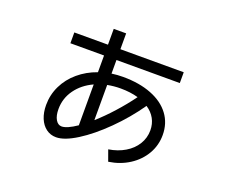

<svg xmlns="http://www.w3.org/2000/svg" viewBox="-108 -782 1154 979"><g transform="rotate(20 469.0 -292.0)"><path d="M171.9 -529.3H354.5V-615.2H421.9V-529.3H765.6V-470.7H421.9V-397Q452.1 -401.4 483.4 -401.4Q572.3 -401.4 637.9 -375.7Q703.6 -350.1 739 -302.7Q774.4 -255.4 774.4 -191.4Q774.4 -135.7 747.1 -88.4Q719.7 -41 670.9 -9.5Q622.1 22 559.6 31.2L538.1 -28.3Q587.9 -36.1 626.2 -59.1Q664.6 -82 685.8 -116.7Q707 -151.4 707 -192.4Q707 -227.1 691.4 -255.4Q675.8 -283.7 646 -303.2Q588.9 -221.2 517.3 -150.4Q445.8 -79.6 378.7 -37.4Q311.5 4.9 266.6 4.9Q235.8 4.9 212.4 -12.5Q189 -29.8 176 -61Q163.1 -92.3 163.1 -132.8Q163.1 -188.5 187 -237.5Q210.9 -286.6 254.2 -323.2Q297.4 -359.9 354.5 -379.9V-470.7H171.9ZM274.4 -56.6Q303.2 -56.6 355.5 -92.3V-314Q296.9 -287.1 263.2 -240Q229.5 -192.9 229.5 -134.8Q229.5 -99.1 241.9 -77.9Q254.4 -56.6 274.4 -56.6ZM587.9 -329.6Q544.4 -341.8 492.2 -341.8Q456.1 -341.8 420.9 -335V-144Q464.4 -182.6 507.8 -231Q551.3 -279.3 587.9 -329.6Z"/></g></svg>

Font: Pretendard
Style: Regular
Weight: 400
Designer: Base glyphs from Inter by Rasmus Andersson; Hangeul glyphs from Noto Sans CJK(Source Han Sans) by Jang Soo-young and Kan
Foundry: Kil Hyung-jin
Version: Version 1.309